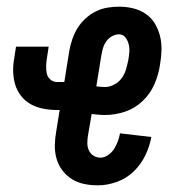

<svg xmlns="http://www.w3.org/2000/svg" viewBox="-20 -548 540 576"><path d="M274 8Q253 8 233 4Q213 0 196 -10.5Q179 -21 167 -37Q155 -53 149.5 -72.5Q144 -92 144.5 -113Q145 -134 149 -156L159 -218H150Q130 -218 109.5 -222Q89 -226 72 -235.5Q55 -245 43 -260.5Q31 -276 25.5 -294.5Q20 -313 19.5 -333.5Q19 -354 23 -375L28 -408H126L121 -375Q119 -363 118.5 -351.5Q118 -340 120 -329Q122 -318 130.5 -310Q139 -302 151 -302H173L188 -396Q191 -413 197 -430.5Q203 -448 212.5 -463.5Q222 -479 236 -492Q250 -505 267 -513.5Q284 -522 302 -525Q320 -528 337 -528Q359 -528 379.5 -523Q400 -518 417 -506.5Q434 -495 444.5 -477.5Q455 -460 460 -440Q465 -420 464.5 -398Q464 -376 460 -354Q456 -325 443.5 -296Q431 -267 408 -245Q385 -223 355 -213Q325 -203 295 -203Q285 -203 275 -204Q265 -205 255 -206L244 -142Q242 -130 242 -118.5Q242 -107 246.5 -97Q251 -87 260.5 -81Q270 -75 282 -75Q293 -75 304.5 -83Q316 -91 322.5 -101.5Q329 -112 333.5 -124Q338 -136 340 -148L434 -137Q429 -109 416 -82Q403 -55 381.5 -34Q360 -13 331 -2.5Q302 8 274 8ZM296 -287Q309 -287 323 -294.5Q337 -302 345.5 -314Q354 -326 358 -340Q362 -354 365 -368Q367 -380 368 -392Q369 -404 366 -415.5Q363 -427 356 -436Q349 -445 337 -445Q326 -445 315.5 -439Q305 -433 298.5 -423.5Q292 -414 289 -403.5Q286 -393 284 -382L269 -289Q275 -288 282 -287.5Q289 -287 296 -287Z"/></svg>

Font: Iosevka
Style: Bold Italic
Weight: 700
Italic angle: -9°
Monospace: yes
Designer: Belleve Invis
Foundry: Belleve Invis
Version: Version 32.5.0; ttfautohint (v1.8.4)